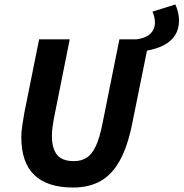

<svg xmlns="http://www.w3.org/2000/svg" viewBox="-20 -828 822 860"><path d="M631.1 -599.7 584.8 -650.9Q629 -655.4 651.5 -675.2Q674 -695 674 -728.3Q674 -739.6 671 -751.6Q668.1 -763.6 663.1 -776L765.6 -808Q781.8 -771 781.8 -736Q781.8 -698.6 764.6 -670.9Q747.5 -643.2 713.9 -625.7Q680.4 -608.2 631.1 -599.7ZM307.6 12Q192.5 12 134 -43.9Q75.4 -99.7 75.4 -214.6Q75.4 -237.1 79.9 -266Q84.4 -294.9 88.4 -319.7L155.2 -651.8H292.3L220.9 -294.7Q217.3 -274.8 214.9 -256.1Q212.5 -237.3 212.5 -219.3Q212.5 -164.5 234.9 -135.4Q257.3 -106.3 311.6 -106.3Q343.2 -106.3 367 -120.9Q390.9 -135.6 408.5 -172.2Q426.2 -208.9 439 -274.3L514.8 -651.8H648.6L572.5 -276.1Q551.9 -172.1 516.4 -108.5Q481 -44.8 429.3 -16.4Q377.5 12 307.6 12Z"/></svg>

Font: Source Sans Variable
Style: Italic
Weight: 200
Italic angle: -11°
Designer: Paul D. Hunt
Foundry: Adobe Systems Incorporated
Version: Version 3.006;hotconv 1.0.111;makeotfexe 2.5.65597